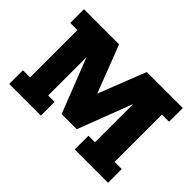

<svg xmlns="http://www.w3.org/2000/svg" viewBox="-112 -821 1059 1059"><g transform="rotate(45 417.5 -291.5)"><path d="M32 0V-107H88V-476H32V-583H306L423 -280H403L522 -583H803V-476H747V-107H803V0H543V-107H594V-406L472 -87H354L229 -406V-107H279V0Z"/></g></svg>

Font: Rokkitt SemiBold ExtraBold
Style: Regular
Weight: 800
Version: Version 3.103